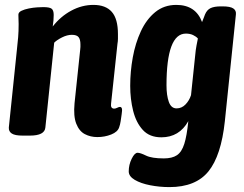

<svg xmlns="http://www.w3.org/2000/svg" viewBox="-20 -551 996 783"><path d="M377 8Q349 8 326 -4Q303 -16 291 -46.5Q279 -77 284 -130L307 -348Q308 -354 308 -359.5Q308 -365 308 -370Q308 -390 300.5 -399.5Q293 -409 273 -409Q254 -409 233 -398.5Q212 -388 201 -377L165 -31Q162 2 102 2H72Q41 2 28 -6.5Q15 -15 16 -31L49 -349Q52 -375 54 -399Q56 -423 56 -453Q56 -462 55.5 -471Q55 -480 55 -491Q55 -501 67.5 -507Q80 -513 97.5 -516.5Q115 -520 131.5 -521Q148 -522 156 -522Q182 -522 190.5 -515.5Q199 -509 199 -490Q199 -468 195 -443Q227 -484 270.5 -507.5Q314 -531 361 -531Q411 -531 436 -502.5Q461 -474 461 -412Q461 -403 461 -393Q461 -383 459 -372L433 -129Q430 -108 446 -108Q451 -108 458 -111.5Q465 -115 469 -115Q475 -115 477 -108.5Q479 -102 476 -84Q474 -70 472 -56.5Q470 -43 466 -32Q460 -13 433.5 -2.5Q407 8 377 8Z M671 212Q631 212 592.5 204.5Q554 197 529.5 182.5Q505 168 505 148Q505 121 517 96.5Q529 72 541 72Q552 72 575.5 83.5Q599 95 648 95Q682 95 701.5 82Q721 69 731.5 36Q742 3 748 -57Q711 9 638 9Q590 9 562.5 -21Q535 -51 523 -99Q511 -147 511 -201Q511 -259 521.5 -317Q532 -375 554.5 -423.5Q577 -472 613 -501.5Q649 -531 699 -531Q778 -531 804 -461Q809 -472 811.5 -480Q814 -488 816 -492Q824 -511 839 -518Q854 -525 881 -525H888Q919 -525 931.5 -516.5Q944 -508 942 -492L897 -57Q882 84 830 148Q778 212 671 212ZM700 -109Q721 -109 736.5 -125Q752 -141 759 -163L776 -325Q778 -348 781.5 -366Q785 -384 787 -394Q780 -402 767.5 -408Q755 -414 738 -414Q659 -414 659 -203Q659 -162 668.5 -135.5Q678 -109 700 -109Z"/></svg>

Font: Asap Condensed
Style: Bold Italic
Weight: 700
Width: 3
Italic angle: -6°
Designer: Pablo Cosgaya
Foundry: Omnibus-Type
Version: Version 3.001; ttfautohint (v1.8.4.7-5d5b)